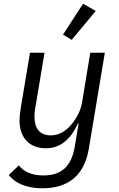

<svg xmlns="http://www.w3.org/2000/svg" viewBox="-20 -799 640 1031"><path d="M208.1 212C337 212 431.1 152 457 0L543 -516H464.8L420.1 -246.1C410.2 -187.1 372.2 -141 361.2 -127.8C332 -94.1 296.9 -72.1 252.1 -72.1C193.9 -72.1 165.1 -110.1 165.1 -171.2C165.1 -182.2 165.8 -199.9 170.1 -223L219.1 -516H141L90.9 -215.9C87 -188.9 84.9 -170.1 84.9 -152C84.9 -57.9 139.9 -2.8 225.9 -2.8C308.9 -2.8 361.2 -55 399.1 -137.1H402L382.1 -14.9C364 96.9 307.9 143.1 213.1 143.1C149.9 143.1 108 122.9 81 89.1L27 141C63.9 187.1 125 212 208.1 212ZM318.2 -612.9 365.1 -584.9 494 -740.1 426.1 -779.1Z"/></svg>

Font: Margiela Mono Italic Italic
Style: Regular
Weight: 400
Designer: Mike Abbink, Paul van der Laan, Pieter van Rosmalen
Foundry: Bold Monday
Version: Version 2.003 2021